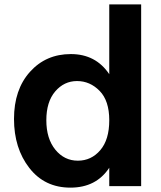

<svg xmlns="http://www.w3.org/2000/svg" viewBox="-20 -819 736 876"><path d="M478.5 -480.5V-798.8H624V30.3H478.5V-53.7Q418.9 37.1 301.3 37.1Q183.6 37.1 113.8 -52.7Q43.9 -142.6 43.9 -276.4Q43.9 -410.2 116.7 -491.2Q189.5 -572.3 303.2 -572.3Q417 -572.3 478.5 -480.5ZM231.9 -401.9Q191.4 -354.5 191.4 -270.5Q191.4 -186.5 232.4 -136.2Q273.4 -85.9 335 -85.9Q396.5 -85.9 437.5 -133.8Q478.5 -181.6 478.5 -270.5Q478.5 -359.4 434.6 -404.3Q390.6 -449.2 331.5 -449.2Q272.5 -449.2 231.9 -401.9Z"/></svg>

Font: GenEi M Gothic v2 Bold
Style: Regular
Weight: 700
Version: Version 2.0